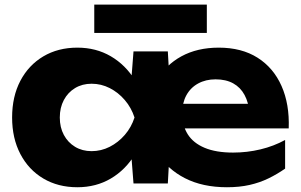

<svg xmlns="http://www.w3.org/2000/svg" viewBox="-20 -794 1303 831"><path d="M962.2 16.4Q857 16.4 780.6 -22.7Q704.2 -61.8 662.6 -130Q621 -198.2 621 -285.4Q621 -376.6 658.5 -444.5Q696 -512.4 764.9 -550.1Q833.8 -587.8 926.8 -587.8Q1026 -587.8 1094.8 -544.2Q1163.6 -500.6 1198.5 -421.9Q1233.4 -343.2 1229.6 -238.4H734.6V-344.6H1114L1059.8 -304.2Q1056.2 -350.2 1038.4 -383.1Q1020.6 -416 989.2 -433.3Q957.8 -450.6 913 -450.6Q870.4 -450.6 837.5 -432.6Q804.6 -414.6 786.6 -381.6Q768.6 -348.6 768.6 -303.4Q768.6 -250.8 792.6 -212.8Q816.6 -174.8 865.8 -154.2Q915 -133.6 988.8 -133.6Q1049.6 -133.6 1107.4 -147.5Q1165.2 -161.4 1214 -188.2V-64.2Q1179.4 -40 1141.6 -21.7Q1103.8 -3.4 1060.1 6.5Q1016.4 16.4 962.2 16.4ZM557.8 0 541.8 -205.8 569.6 -285.4 541.8 -364 557.8 -571.4H706.4L722.4 -290.4L706.4 0ZM619.6 -285.4Q606 -194.6 564.7 -126.7Q523.4 -58.8 459.5 -21.2Q395.6 16.4 314.8 16.4Q231.2 16.4 167.5 -21.4Q103.8 -59.2 68.1 -127.4Q32.4 -195.6 32.4 -285.4Q32.4 -376.2 68.1 -444.2Q103.8 -512.2 167.5 -550Q231.2 -587.8 314.8 -587.8Q395.6 -587.8 459.5 -550.5Q523.4 -513.2 565.2 -445.5Q607 -377.8 619.6 -285.4ZM238.8 -285.4Q238.8 -242.8 256.3 -210.1Q273.8 -177.4 304.9 -158.6Q336 -139.8 376.4 -139.8Q417.8 -139.8 454.8 -158.6Q491.8 -177.4 520.1 -210.1Q548.4 -242.8 562.2 -285.4Q548.4 -328 520.1 -361Q491.8 -394 454.8 -412.8Q417.8 -431.6 376.4 -431.6Q336 -431.6 304.9 -412.8Q273.8 -394 256.3 -361Q238.8 -328 238.8 -285.4ZM388 -651.6V-774.2H875.2V-651.6Z"/></svg>

Font: Unbounded
Style: Regular
Weight: 400
Designer: Luke Prowse, Jean-Baptiste Morizot, Fátima Lázaro, Florian Runge
Foundry: NaN
Version: Version 1.701;gftools[0.9.28.dev5+ged2979d]